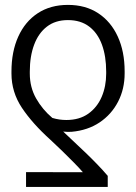

<svg xmlns="http://www.w3.org/2000/svg" viewBox="-20 -573 550 777"><path d="M416 183.6H85.4V123.5L315.4 124Q300.8 106.9 278.6 84.5Q256.3 62 231.9 38.1Q207.5 14.2 184.6 -6.8Q111.3 -72.8 68.8 -136.5Q26.4 -200.2 26.4 -275.4V-283.2Q26.4 -364.3 54 -425Q81.5 -485.8 132.8 -519.5Q184.1 -553.2 254.9 -553.2Q326.2 -553.2 377.4 -519.5Q428.7 -485.8 456.5 -425.3Q484.4 -364.7 484.4 -284.2V-275.9Q484.4 -212.9 457.8 -161.4Q431.2 -109.9 383.1 -77.6Q335 -45.4 269.5 -39.6Q259.8 -39.1 252.7 -39.3Q245.6 -39.6 235.8 -40.5Q257.3 -20 280.5 1.7Q303.7 23.4 327.4 46.1Q351.1 68.8 373.5 92Q396 115.2 416 138.7ZM409.7 -274.9V-283.2Q409.7 -345.2 392.6 -392.1Q375.5 -439 341.1 -465.3Q306.6 -491.7 254.9 -491.7Q204.1 -491.7 169.9 -465.3Q135.7 -439 118.2 -392.1Q100.6 -345.2 100.6 -283.2V-275.4Q100.6 -219.7 126.2 -174.6Q151.9 -129.4 191.9 -95.7Q207 -91.3 220.5 -89.4Q233.9 -87.4 248.5 -87.4Q301.3 -87.4 337.2 -112.8Q373 -138.2 391.4 -180.9Q409.7 -223.6 409.7 -274.9Z"/></svg>

Font: Inter 17pt Light
Style: Regular
Weight: 300
Version: Version 4.001;git-66647c0bb